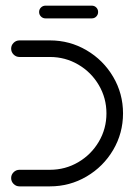

<svg xmlns="http://www.w3.org/2000/svg" viewBox="-20 -662 497 682"><path d="M19.6 -29.6Q19.6 -41.5 28.3 -50.2Q37 -58.9 49.3 -58.9H157.4Q211.9 -58.9 258 -85.9Q304.1 -113 331.1 -158.9Q358.1 -204.8 358.1 -259.3Q358.1 -313.7 331.1 -359.6Q304.1 -405.6 258 -432.6Q211.9 -459.6 157.4 -459.6H49.3Q37 -459.6 28.3 -468.3Q19.6 -477 19.6 -489.3Q19.6 -501.1 28.3 -509.8Q37 -518.5 49.3 -518.5H157.4Q227.8 -518.5 287.4 -483.5Q347 -448.5 382 -389.1Q417 -329.6 417 -259.3Q417 -188.9 382 -129.4Q347 -70 287.4 -35Q227.8 0 157.4 0H49.3Q37 0 28.3 -8.7Q19.6 -17.4 19.6 -29.6ZM118.9 -619.3Q118.9 -628.9 125.6 -635.4Q132.2 -641.9 141.5 -641.9H305.9Q315.6 -641.9 322 -635.4Q328.5 -628.9 328.5 -619.3Q328.5 -610 322 -603.3Q315.6 -596.7 305.9 -596.7H141.5Q132.2 -596.7 125.6 -603.3Q118.9 -610 118.9 -619.3Z"/></svg>

Font: 26F Galaxy Hebrew Medium
Style: Regular
Weight: 500
Designer: C₂₉H₂₅N₃O₅
Version: Version 1.000